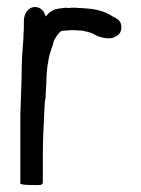

<svg xmlns="http://www.w3.org/2000/svg" viewBox="-20 -525 403 547"><path d="M38 -1C46 1 53 2 68 2H74C84 2 102 5 102 -5V-81C102 -122 104 -163 106 -203C107 -220 107 -235 110 -248V-249C110 -260 111 -273 112 -287C112 -308 114 -335 118 -353C121 -375 129 -389 134 -410C139 -419 148 -434 156 -437C159 -437 164 -438 167 -438C172 -438 177 -439 181 -439H195C201 -438 206 -438 212 -438C214 -438 215 -437 219 -437C224 -435 229 -435 233 -433H234C238 -432 241 -431 247 -428L256 -423C266 -419 277 -416 288 -416C296 -416 302 -416 309 -421C324 -426 329 -444 324 -458C321 -468 312 -473 301 -478C284 -490 262 -497 237 -500C229 -501 221 -501 213 -502H212C206 -502 202 -502 196 -503H195C187 -503 180 -503 172 -502C172 -502 171 -503 168 -503H167C161 -502 157 -502 151 -501C131 -499 120 -490 110 -478C107 -491 97 -505 80 -505C59 -505 48 -484 48 -466V-451C48 -444 48 -436 47 -429V-422C47 -417 46 -411 46 -405C45 -392 44 -380 43 -366V-365C43 -357 42 -347 42 -337C42 -293 39 -245 38 -199Z"/></svg>

Font: Scribbler
Style: Bd
Weight: 700
Designer: Mew Too
Foundry: Cannot Into Space Fonts
Version: Version 1.001